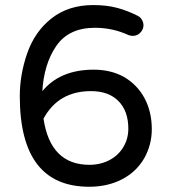

<svg xmlns="http://www.w3.org/2000/svg" viewBox="-20 -712 653 743"><path d="M56.6 -339.8Q56.6 -422.9 85 -504.9Q114.3 -589.8 179.7 -641.1Q245.1 -692.4 340.8 -692.4Q392.6 -692.4 433.1 -681.6Q473.6 -670.9 513.7 -650.4Q523.4 -645.5 529.3 -635.3Q535.2 -625 535.2 -614.3Q535.2 -598.6 523.4 -585.9Q511.7 -573.2 494.1 -573.2Q485.4 -573.2 477.5 -576.2Q416 -604.5 347.7 -604.5Q246.1 -604.5 197.8 -534.2Q149.4 -463.9 143.6 -355.5L141.6 -356.4Q210 -442.4 342.8 -442.4Q409.2 -442.4 460 -414.1Q511.7 -383.8 539.6 -331.5Q567.4 -279.3 567.4 -211.9Q567.4 -151.4 538.1 -99.6Q507.8 -46.9 452.1 -18.1Q396.5 10.7 325.2 10.7Q56.6 10.7 56.6 -339.8ZM406.2 -93.8Q439.5 -112.3 458 -144Q476.6 -175.8 476.6 -213.9Q476.6 -282.2 438.5 -320.8Q400.4 -359.4 332 -359.4Q206.1 -359.4 148.4 -252.9Q174.8 -74.2 326.2 -74.2Q370.1 -74.2 406.2 -93.8Z"/></svg>

Font: jf-openhuninn-2.1
Style: Regular
Weight: 400
Designer: [Kosugi Maru]
Designed by MOTOYA      

[Varela Round]
Joe Prince (Latin component); Avraham Cornfeld (Hebrew component)
Foundry: justfont Co., Ltd.
Version: 2.1